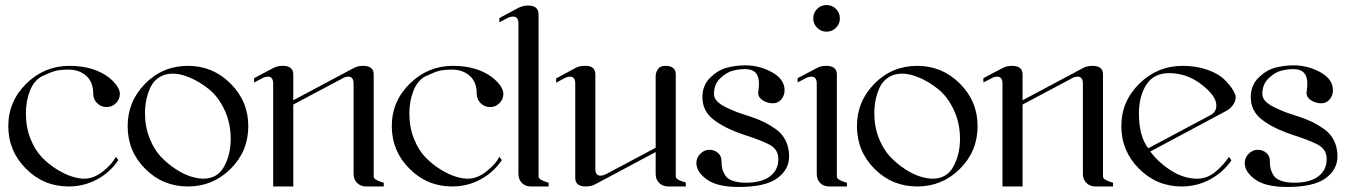

<svg xmlns="http://www.w3.org/2000/svg" viewBox="-20 -742 5359 764"><path d="M256 -480Q352 -480 413 -434Q456 -399 457 -369Q457 -347 441.5 -331.5Q426 -316 404 -316Q382 -316 366.5 -331.5Q351 -347 351 -369Q351 -415 324 -439.5Q297 -464 256 -465Q222 -465 203 -460.5Q184 -456 146 -438Q115 -421 99 -380.5Q83 -340 83 -290Q83 -236 101 -190.5Q119 -145 146.5 -116.5Q174 -88 206.5 -68Q239 -48 266.5 -39.5Q294 -31 315 -31Q354 -31 391 -61Q428 -91 441 -118L451 -105Q418 -56 366 -28Q314 0 253 0Q154 0 83.5 -70.5Q13 -141 13 -240Q13 -339 85 -409.5Q157 -480 256 -480Z M728 -480Q827 -480 897.5 -409.5Q968 -339 968 -240Q968 -140 897.5 -70Q827 0 728 0Q628 0 558 -70Q488 -140 488 -240Q488 -339 558 -409.5Q628 -480 728 -480ZM557 -291Q557 -238 575 -192.5Q593 -147 620 -118.5Q647 -90 679.5 -69Q712 -48 740 -39.5Q768 -31 789 -31Q845 -31 871.5 -79Q898 -127 898 -189Q898 -253 873 -305.5Q848 -358 811 -387.5Q774 -417 736 -433Q698 -449 668 -449Q636 -449 613 -434Q590 -419 578.5 -394Q567 -369 562 -343.5Q557 -318 557 -291Z M1105 -480Q1147 -480 1147 -446V-343L1387 -471Q1403 -480 1425 -480Q1467 -480 1467 -446V-40Q1467 -36 1469.5 -32.5Q1472 -29 1478 -26Q1484 -23 1487.5 -21.5Q1491 -20 1498.5 -17.5Q1506 -15 1507 -15V0H1437Q1415 0 1401 -14Q1387 -28 1387 -50V-409Q1387 -437 1366 -437Q1353 -437 1339 -428L1147 -326V0H1067V-409Q1067 -437 1046 -437Q1033 -437 1019 -428L991 -414V-431L1067 -471Q1083 -480 1105 -480Z M1782 -480Q1878 -480 1939 -434Q1982 -399 1983 -369Q1983 -347 1967.5 -331.5Q1952 -316 1930 -316Q1908 -316 1892.5 -331.5Q1877 -347 1877 -369Q1877 -415 1850 -439.5Q1823 -464 1782 -465Q1748 -465 1729 -460.5Q1710 -456 1672 -438Q1641 -421 1625 -380.5Q1609 -340 1609 -290Q1609 -236 1627 -190.5Q1645 -145 1672.5 -116.5Q1700 -88 1732.5 -68Q1765 -48 1792.5 -39.5Q1820 -31 1841 -31Q1880 -31 1917 -61Q1954 -91 1967 -118L1977 -105Q1944 -56 1892 -28Q1840 0 1779 0Q1680 0 1609.5 -70.5Q1539 -141 1539 -240Q1539 -339 1611 -409.5Q1683 -480 1782 -480Z M2081 -720Q2123 -720 2123 -685V-40Q2123 -36 2125.5 -32.5Q2128 -29 2134 -26Q2140 -23 2143.5 -21.5Q2147 -20 2154.5 -17.5Q2162 -15 2163 -15V0H2093Q2070 0 2056.5 -14Q2043 -28 2043 -50V-649Q2043 -676 2022 -676Q2009 -676 1995 -668L1967 -653V-670L2043 -711Q2063 -720 2081 -720Z M2307 -480Q2307 -480 2310 -480Q2349 -480 2349 -446V-70Q2349 -43 2369 -43Q2382 -43 2397 -52L2589 -154V-438Q2589 -454 2598 -467Q2607 -480 2627 -480Q2669 -480 2669 -446V-40Q2669 -36 2672 -32.5Q2675 -29 2680 -26.5Q2685 -24 2689.5 -22Q2694 -20 2700.5 -18.5Q2707 -17 2709 -16V0H2639Q2617 0 2603 -14Q2589 -28 2589 -50V-137L2349 -9Q2333 0 2311 0Q2269 0 2269 -34V-410Q2269 -437 2248 -437Q2236 -437 2221 -428L2193 -413V-430L2269 -471Q2284 -480 2307 -480Z M3102 -383Q3102 -362 3089 -346.5Q3076 -331 3056 -331Q3034 -331 3015.5 -342.5Q2997 -354 2997 -372Q2997 -375 2998.5 -387Q3000 -399 3000 -410Q3000 -467 2945 -467Q2922 -467 2897 -461Q2872 -455 2846.5 -431Q2821 -407 2821 -368Q2821 -352 2834 -338.5Q2847 -325 2874 -312.5Q2901 -300 2919 -293.5Q2937 -287 2969 -277Q2998 -267 3019 -257Q3040 -247 3066 -229Q3092 -211 3106 -183Q3120 -155 3120 -120Q3120 -67 3072.5 -32.5Q3025 2 2919 2Q2834 2 2792.5 -28Q2751 -58 2751 -93Q2751 -114 2766.5 -130Q2782 -146 2803 -146Q2823 -146 2837 -133.5Q2851 -121 2851 -102Q2851 -85 2853.5 -73Q2856 -61 2864.5 -46Q2873 -31 2894.5 -23Q2916 -15 2949 -15Q3010 -15 3043.5 -40Q3077 -65 3077 -109Q3077 -142 3052 -160Q3027 -178 2940 -206Q2865 -231 2820 -265.5Q2775 -300 2775 -355Q2775 -403 2806.5 -433.5Q2838 -464 2873.5 -473Q2909 -482 2946 -482Q3002 -482 3052 -454.5Q3102 -427 3102 -383Z M3267 -480Q3310 -480 3310 -446V-40Q3310 -36 3312.5 -32.5Q3315 -29 3321 -26Q3327 -23 3330.5 -21.5Q3334 -20 3341.5 -17.5Q3349 -15 3350 -15V0H3280Q3257 0 3243.5 -14Q3230 -28 3230 -50V-409Q3230 -437 3209 -437Q3196 -437 3181 -428L3154 -414V-431L3230 -471Q3245 -480 3267 -480ZM3231.5 -706.5Q3247 -722 3269 -722Q3291 -722 3306.5 -706.5Q3322 -691 3322 -669Q3322 -647 3306.5 -631.5Q3291 -616 3269 -616Q3247 -616 3231.5 -631.5Q3216 -647 3216 -669Q3216 -691 3231.5 -706.5Z M3630 -480Q3729 -480 3799.5 -409.5Q3870 -339 3870 -240Q3870 -140 3799.5 -70Q3729 0 3630 0Q3530 0 3460 -70Q3390 -140 3390 -240Q3390 -339 3460 -409.5Q3530 -480 3630 -480ZM3459 -291Q3459 -238 3477 -192.5Q3495 -147 3522 -118.5Q3549 -90 3581.5 -69Q3614 -48 3642 -39.5Q3670 -31 3691 -31Q3747 -31 3773.5 -79Q3800 -127 3800 -189Q3800 -253 3775 -305.5Q3750 -358 3713 -387.5Q3676 -417 3638 -433Q3600 -449 3570 -449Q3538 -449 3515 -434Q3492 -419 3480.5 -394Q3469 -369 3464 -343.5Q3459 -318 3459 -291Z M4007 -480Q4049 -480 4049 -446V-343L4289 -471Q4305 -480 4327 -480Q4369 -480 4369 -446V-40Q4369 -36 4371.5 -32.5Q4374 -29 4380 -26Q4386 -23 4389.5 -21.5Q4393 -20 4400.5 -17.5Q4408 -15 4409 -15V0H4339Q4317 0 4303 -14Q4289 -28 4289 -50V-409Q4289 -437 4268 -437Q4255 -437 4241 -428L4049 -326V0H3969V-409Q3969 -437 3948 -437Q3935 -437 3921 -428L3893 -414V-431L3969 -471Q3985 -480 4007 -480Z M4870 -118 4880 -104Q4847 -56 4795 -28Q4743 0 4682 0Q4583 0 4512.5 -70.5Q4442 -141 4442 -240Q4442 -339 4514 -409.5Q4586 -480 4686 -480Q4740 -480 4784 -464.5Q4828 -449 4851 -426.5Q4874 -404 4885.5 -385Q4897 -366 4897 -355Q4897 -339 4886 -324Q4875 -309 4860 -301L4557 -139Q4592 -93 4642 -62Q4692 -31 4744 -31Q4785 -31 4819 -60.5Q4853 -90 4870 -118ZM4632 -451Q4571 -451 4541.5 -405Q4512 -359 4512 -290Q4512 -200 4549 -152L4797 -284Q4820 -296 4820 -323Q4820 -360 4761.5 -405.5Q4703 -451 4632 -451Z M5284 -383Q5284 -362 5271 -346.5Q5258 -331 5238 -331Q5216 -331 5197.5 -342.5Q5179 -354 5179 -372Q5179 -375 5180.5 -387Q5182 -399 5182 -410Q5182 -467 5127 -467Q5104 -467 5079 -461Q5054 -455 5028.5 -431Q5003 -407 5003 -368Q5003 -352 5016 -338.5Q5029 -325 5056 -312.5Q5083 -300 5101 -293.5Q5119 -287 5151 -277Q5180 -267 5201 -257Q5222 -247 5248 -229Q5274 -211 5288 -183Q5302 -155 5302 -120Q5302 -67 5254.5 -32.5Q5207 2 5101 2Q5016 2 4974.5 -28Q4933 -58 4933 -93Q4933 -114 4948.5 -130Q4964 -146 4985 -146Q5005 -146 5019 -133.5Q5033 -121 5033 -102Q5033 -85 5035.5 -73Q5038 -61 5046.5 -46Q5055 -31 5076.5 -23Q5098 -15 5131 -15Q5192 -15 5225.5 -40Q5259 -65 5259 -109Q5259 -142 5234 -160Q5209 -178 5122 -206Q5047 -231 5002 -265.5Q4957 -300 4957 -355Q4957 -403 4988.5 -433.5Q5020 -464 5055.5 -473Q5091 -482 5128 -482Q5184 -482 5234 -454.5Q5284 -427 5284 -383Z"/></svg>

Font: kawoszeh
Style: Medium
Weight: 500
Version: Version 000.030